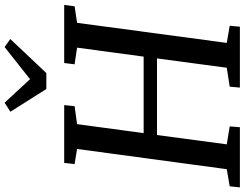

<svg xmlns="http://www.w3.org/2000/svg" viewBox="-132 -904 1035 812"><g transform="rotate(-90 385.0 -497.5)"><path d="M-1 0 3.5 -43 76 -55.5 161.5 -688.5 97.5 -699 102.5 -743H347L342.5 -699L266.5 -688.5L228.5 -407H552L590 -688.5L519.5 -699L525 -743H770.5L765 -699L695 -688.5L610 -55.5L682.5 -43L678.5 0H421L425 -43L505 -55.5L544.5 -350.5H220.5L181 -55.5L257 -43L253.5 0ZM415 -818.5 319 -970.5 357 -995Q382 -968 407 -941.2Q432 -914.5 456.5 -887.5Q490.5 -914.5 524.5 -941.2Q558.5 -968 592.5 -995L626.5 -971L482.5 -818.5Z"/></g></svg>

Font: Merriweather Light 18pt
Style: Italic
Weight: 400
Italic angle: -7.8°
Version: Version 2.101